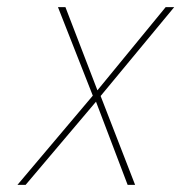

<svg xmlns="http://www.w3.org/2000/svg" viewBox="-20 -520 510 540"><path d="M254 -266 164 -500H143L241 -251L29 0H52L250 -234L339 0H360L263 -250L470 -500H446Z"/></svg>

Font: Advent Pro Thin
Style: Italic
Weight: 250
Italic angle: -12°
Version: Version 3.000